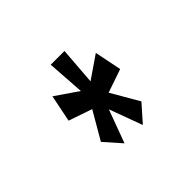

<svg xmlns="http://www.w3.org/2000/svg" viewBox="-81 -943 563 563"><g transform="rotate(-45 200.0 -662.0)"><path d="M228 -820H171L179 -703L109 -751L92 -667L165 -642L115 -556L161 -504L199 -607L237 -504L283 -556L233 -642L306 -667L289 -751L219 -703Z"/></g></svg>

Font: Yard Headline
Style: Regular
Weight: 400
Monospace: yes
Designer: Roman Shamin
Foundry: Evil Martians
Version: Version 1.000